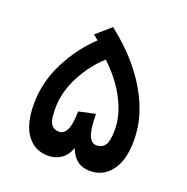

<svg xmlns="http://www.w3.org/2000/svg" viewBox="-117 -737 838 861"><g transform="rotate(20 302.0 -306.0)"><path d="M541 -182Q541 -86 502.5 -35.5Q464 15 401 15Q330 15 303 -58Q288 -19 261 -2Q234 15 201 15Q138 15 100.5 -35Q63 -85 63 -182Q63 -288 112.5 -384Q162 -480 234 -547L210 -567L279 -627Q405 -529 473 -413.5Q541 -298 541 -182ZM444 -198Q444 -265 406.5 -338.5Q369 -412 298 -479Q237 -423 198.5 -348Q160 -273 160 -195Q160 -140 173 -121.5Q186 -103 211 -103Q234 -103 247 -129Q260 -155 261 -218L340 -235Q341 -160 353.5 -131.5Q366 -103 390 -103Q415 -103 429.5 -122Q444 -141 444 -198Z"/></g></svg>

Font: FiraGO Medium
Style: Italic
Weight: 500
Italic angle: -8°
Designer: bBox Type GmbH
Foundry: bBox Type GmbH
Version: Version 1.001